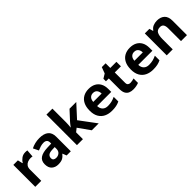

<svg xmlns="http://www.w3.org/2000/svg" viewBox="275 -2065 3381 3381"><g transform="rotate(-45 1965.5 -375.0)"><path d="M383 -556Q394 -556 409 -555Q424 -554 433 -552L422 -412Q415 -414 401.5 -415.5Q388 -417 378 -417Q340 -417 305 -403.5Q270 -390 248.5 -360Q227 -330 227 -278V0H78V-546H191L213 -454H220Q244 -496 286 -526Q328 -556 383 -556Z M736 -557Q846 -557 904.5 -509.5Q963 -462 963 -364V0H859L830 -74H826Q791 -30 752 -10Q713 10 645 10Q572 10 524 -32.5Q476 -75 476 -163Q476 -250 537 -291.5Q598 -333 720 -337L815 -340V-364Q815 -407 792.5 -427Q770 -447 730 -447Q690 -447 652 -435.5Q614 -424 576 -407L527 -508Q571 -531 624.5 -544Q678 -557 736 -557ZM757 -251Q685 -249 657 -225Q629 -201 629 -162Q629 -128 649 -113.5Q669 -99 701 -99Q749 -99 782 -127.5Q815 -156 815 -208V-253Z M1265 -420Q1265 -389 1262.5 -358.5Q1260 -328 1257 -297H1259Q1269 -311 1279.5 -325Q1290 -339 1301 -353Q1312 -367 1324 -380L1477 -546H1645L1428 -309L1658 0H1486L1329 -221L1265 -170V0H1116V-760H1265Z M1961 -556Q2037 -556 2091.5 -527Q2146 -498 2176 -443Q2206 -388 2206 -308V-236H1854Q1856 -173 1891.5 -137Q1927 -101 1990 -101Q2043 -101 2086 -111.5Q2129 -122 2175 -144V-29Q2135 -9 2090.5 0.5Q2046 10 1983 10Q1901 10 1838 -20.5Q1775 -51 1739 -113Q1703 -175 1703 -269Q1703 -365 1735.5 -428.5Q1768 -492 1826 -524Q1884 -556 1961 -556ZM1962 -450Q1919 -450 1890.5 -422Q1862 -394 1857 -335H2066Q2065 -385 2040 -417.5Q2015 -450 1962 -450Z M2557 -109Q2582 -109 2605 -114Q2628 -119 2651 -126V-15Q2627 -5 2591.5 2.5Q2556 10 2514 10Q2465 10 2426.5 -6Q2388 -22 2365.5 -61.5Q2343 -101 2343 -171V-434H2272V-497L2354 -547L2397 -662H2492V-546H2645V-434H2492V-171Q2492 -140 2510 -124.5Q2528 -109 2557 -109Z M2986 -556Q3062 -556 3116.5 -527Q3171 -498 3201 -443Q3231 -388 3231 -308V-236H2879Q2881 -173 2916.5 -137Q2952 -101 3015 -101Q3068 -101 3111 -111.5Q3154 -122 3200 -144V-29Q3160 -9 3115.5 0.5Q3071 10 3008 10Q2926 10 2863 -20.5Q2800 -51 2764 -113Q2728 -175 2728 -269Q2728 -365 2760.5 -428.5Q2793 -492 2851 -524Q2909 -556 2986 -556ZM2987 -450Q2944 -450 2915.5 -422Q2887 -394 2882 -335H3091Q3090 -385 3065 -417.5Q3040 -450 2987 -450Z M3662 -556Q3750 -556 3803 -508.5Q3856 -461 3856 -356V0H3707V-319Q3707 -378 3686 -407.5Q3665 -437 3619 -437Q3551 -437 3526 -390.5Q3501 -344 3501 -257V0H3352V-546H3466L3486 -476H3494Q3520 -518 3565.5 -537Q3611 -556 3662 -556Z"/></g></svg>

Font: Noto Sans Adlam Unjoined
Style: Regular
Weight: 400
Designer: Mark Jamra, Neil Patel
Foundry: JamraPatel LLC
Version: Version 3.001